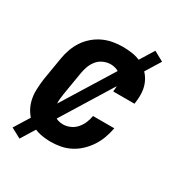

<svg xmlns="http://www.w3.org/2000/svg" viewBox="-157 -695 814 869"><g transform="rotate(30 250.0 -260.0)"><path d="M200 8Q170 8 142 2Q114 -4 92 -19.5Q70 -35 54.5 -58Q39 -81 32 -108Q25 -135 26 -164Q27 -193 31 -222L51 -342Q55 -367 64 -392Q73 -417 87.5 -439Q102 -461 123 -479Q144 -497 168 -508Q192 -519 217.5 -523.5Q243 -528 268 -528Q294 -528 319.5 -524Q345 -520 367 -509Q389 -498 406 -480.5Q423 -463 433 -440.5Q443 -418 445 -392.5Q447 -367 443 -340L442 -331H331V-336Q334 -354 331.5 -372Q329 -390 320 -404Q311 -418 294.5 -425Q278 -432 260 -432Q241 -432 222 -423.5Q203 -415 190.5 -399Q178 -383 171.5 -364.5Q165 -346 162 -327L142 -207Q140 -193 138.5 -179Q137 -165 139 -152Q141 -139 146 -127Q151 -115 160 -105.5Q169 -96 181.5 -92Q194 -88 208 -88Q226 -88 244.5 -96Q263 -104 276 -119Q289 -134 296.5 -152Q304 -170 307 -188V-189H418V-187Q413 -161 404 -136Q395 -111 380 -88Q365 -65 345 -46Q325 -27 301 -14.5Q277 -2 251 3Q225 8 200 8ZM70 66 18 38 404 -586 455 -558Z"/></g></svg>

Font: Iosevka Oblique
Style: Bold
Weight: 700
Italic angle: -9°
Monospace: yes
Designer: Belleve Invis
Foundry: Belleve Invis
Version: Version 32.5.0; ttfautohint (v1.8.4)